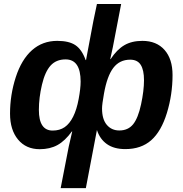

<svg xmlns="http://www.w3.org/2000/svg" viewBox="-20 -745 925 972"><path d="M614.3 9.8Q557.1 9.8 521.2 -15.6Q485.4 -41 470.7 -86.9L414.6 207.5H287.1L328.1 -3.4L345.7 -79.6H343.8Q309.1 -31.7 271 -10.7Q232.9 10.3 181.2 10.3Q111.8 10.3 71.3 -38.6Q30.8 -87.4 30.8 -169.9Q30.8 -264.6 59.8 -354.2Q88.9 -443.8 142.1 -491Q195.3 -538.1 270 -538.1Q329.6 -538.1 362.1 -516.1Q394.5 -494.1 413.6 -440.9H415.5Q416.5 -446.8 419.4 -461.9L452.6 -638.2L470.7 -724.6H593.3L551.3 -506.3L538.1 -445.8H540Q571.8 -494.1 609.4 -516.1Q647 -538.1 700.7 -538.1Q772.5 -538.1 813 -492.2Q853.5 -446.3 853.5 -365.2Q853.5 -266.6 825 -173.3Q796.4 -80.1 745.6 -35.2Q694.8 9.8 614.3 9.8ZM246.6 -84Q282.2 -84 307.4 -101.3Q332.5 -118.7 350.3 -154.3Q368.2 -189.9 378.2 -243.7Q388.2 -297.4 388.2 -332Q388.2 -444.3 312 -444.3Q264.6 -444.3 236.3 -413.3Q208 -382.3 192.4 -316.2Q176.8 -250 176.8 -188.5Q176.8 -84 246.6 -84ZM639.2 -442.9Q585.4 -442.9 553.7 -401.4Q522 -359.9 506.3 -270.5Q496.6 -216.8 496.6 -195.8Q496.6 -141.1 520.8 -112.8Q544.9 -84.5 584 -84.5Q628.4 -84.5 653.8 -115.7Q679.2 -147 694.1 -216.6Q709 -286.1 709 -338.9Q709 -390.6 692.4 -416.7Q675.8 -442.9 639.2 -442.9Z"/></svg>

Font: Liberation Sans
Style: Bold Italic
Weight: 700
Italic angle: -12°
Designer: Steve Matteson
Foundry: Ascender Corporation
Version: Version 2.1.5